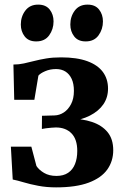

<svg xmlns="http://www.w3.org/2000/svg" viewBox="-20 -800 538 830"><path d="M222.5 10Q181 10 145.5 3.2Q110 -3.5 82.5 -11.8Q55 -20 35 -24L27 -166H115.5L137.5 -82.5Q148.5 -65.5 170.5 -52.5Q192.5 -39.5 224 -39.5Q254.5 -39.5 274.5 -53Q294.5 -66.5 304.2 -90.8Q314 -115 314 -147.5Q314 -198 289 -223.5Q264 -249 221.5 -249Q215.5 -249 203.2 -248Q191 -247 179 -245.5Q167 -244 161 -242.5L161.5 -299.5L215.5 -301Q237 -301.5 256 -314Q275 -326.5 287.2 -350Q299.5 -373.5 299.5 -407Q299.5 -438 289.8 -459Q280 -480 262.8 -490.8Q245.5 -501.5 222.5 -501.5Q196.5 -501.5 175.2 -492.2Q154 -483 146 -473L128.5 -368.5H41.5L38 -521Q61.5 -521 83.2 -525.8Q105 -530.5 128.2 -536.5Q151.5 -542.5 179.5 -547.2Q207.5 -552 244.5 -552Q312.5 -552 357.5 -535.5Q402.5 -519 424.8 -488.8Q447 -458.5 447 -417Q447 -378.5 426.8 -349Q406.5 -319.5 368.5 -300.2Q330.5 -281 276.5 -273.5L280 -287.5Q335 -287 377.8 -272.8Q420.5 -258.5 445 -228.8Q469.5 -199 469.5 -150.5Q469.5 -103.5 443.8 -67.2Q418 -31 363.5 -10.5Q309 10 222.5 10ZM136 -621Q103.5 -621 86.8 -642.5Q70 -664 70 -694Q70 -728.5 89.5 -754.2Q109 -780 144.5 -780H145.5Q178 -780 194.8 -758.8Q211.5 -737.5 211.5 -707.5Q211.5 -673.5 192.5 -647.2Q173.5 -621 137 -621ZM350 -621Q317.5 -621 300.8 -642.5Q284 -664 284 -694Q284 -728.5 303.2 -754.2Q322.5 -780 358 -780H359Q391.5 -780 408.2 -758.8Q425 -737.5 425 -707.5Q425 -673.5 406 -647.2Q387 -621 351 -621Z"/></svg>

Font: Merriweather 60pt
Style: Bold
Weight: 700
Version: Version 2.100